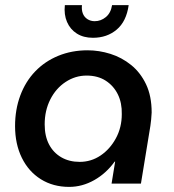

<svg xmlns="http://www.w3.org/2000/svg" viewBox="-20 -719 683 752"><path d="M251 13Q188 13 140 -17Q92 -47 65.5 -101Q39 -155 39 -225Q39 -290 59.5 -345Q80 -400 118 -439.5Q156 -479 208.5 -500.5Q261 -522 323 -522Q368 -522 412.5 -508Q457 -494 493.5 -464.5Q530 -435 552 -389Q574 -343 574 -278Q573 -263 572 -250.5Q571 -238 569 -226L532 0H417L431 -86H429Q396 -40 349 -13.5Q302 13 251 13ZM292 -85Q337 -85 374 -110Q411 -135 434 -177.5Q457 -220 457 -272Q458 -316 441.5 -349.5Q425 -383 394 -403Q363 -423 319 -423Q275 -423 237 -398Q199 -373 177 -329.5Q155 -286 155 -232Q155 -186 172 -153.5Q189 -121 220 -103Q251 -85 292 -85ZM344 -571Q307 -571 281 -587.5Q255 -604 242.5 -633Q230 -662 234 -699H301Q299 -680 304.5 -666Q310 -652 322.5 -644Q335 -636 351 -636Q375 -636 394.5 -652Q414 -668 419 -699H484Q475 -635 437 -603Q399 -571 344 -571Z"/></svg>

Font: MuseoModerno Medium
Style: Italic
Weight: 500
Italic angle: -9°
Designer: Pablo Cosgaya, Héctor Gatti, Marcela Romero, and the Authors of The MuseoModerno Project.
Foundry: Omnibus-Type Team
Version: Version 1.003